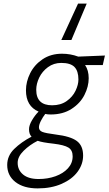

<svg xmlns="http://www.w3.org/2000/svg" viewBox="-20 -808 602 1065"><path d="M413 -788H461L376 -586H320ZM20 107Q20 56 59 18Q98 -20 155 -50Q141 -64 141 -91Q141 -113 157.5 -141Q174 -169 194 -189Q124 -219 124 -307Q124 -355 147.5 -402Q171 -449 216.5 -479.5Q262 -510 324 -510Q371 -510 414 -494L562 -500L550 -447H452Q472 -418 472 -374Q472 -328 448.5 -281.5Q425 -235 377 -204Q329 -173 261 -173Q243 -173 231 -176Q217 -158 206.5 -137Q196 -116 196 -102Q196 -84 214.5 -76.5Q233 -69 288 -62Q371 -52 406 -26Q441 0 441 55Q441 103 410.5 144.5Q380 186 322.5 211.5Q265 237 189 237Q111 237 65.5 201.5Q20 166 20 107ZM415 -367Q415 -414 393 -436.5Q371 -459 320 -459Q278 -459 246 -435.5Q214 -412 197.5 -377.5Q181 -343 181 -310Q181 -224 269 -224Q317 -224 350 -247.5Q383 -271 399 -304.5Q415 -338 415 -367ZM383 59Q383 25 359.5 10.5Q336 -4 277 -11Q213 -18 189 -27Q145 -5 111.5 28Q78 61 78 95Q78 135 108 160Q138 185 194 185Q245 185 288 169.5Q331 154 357 125.5Q383 97 383 59Z"/></svg>

Font: Cairo Light
Style: Italic
Weight: 300
Italic angle: -13°
Designer: Mohamed Gaber, Accademia di Belle Arti di Urbino and others
Foundry: Kief Type Foundry, Accademia di Belle Arti di Urbino and others
Version: Version 3.011